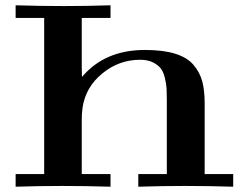

<svg xmlns="http://www.w3.org/2000/svg" viewBox="-20 -706 941 726"><path d="M39.1 0V-47.9H147V-638.2H39.1V-686Q129.9 -683.1 222.2 -683.1Q310.1 -683.1 397.9 -686V-638.2H289.1V-450.2L290 -415Q376 -517.1 527.8 -517.1Q596.7 -517.1 642.3 -502.9Q688 -488.8 711.9 -460.4Q735.8 -432.1 744.9 -397.9Q753.9 -363.8 753.9 -314.9V-47.9H861.8V0Q770 -2.9 679.2 -2.9Q592.3 -2.9 502.9 0V-47.9H610.8V-328.1Q610.8 -354 609.9 -371.1Q608.9 -388.2 603.5 -411.1Q598.1 -434.1 587.6 -447.5Q577.1 -460.9 557.6 -470.5Q538.1 -480 509.8 -480Q429.7 -480 366.5 -428Q303.2 -376 292 -297.9Q289.1 -275.9 289.1 -252.9V-47.9H397.9V0Q306.2 -2.9 214.8 -2.9Q127.9 -2.9 39.1 0Z"/></svg>

Font: CMU Serif
Style: Bold
Weight: 700
Version: Version 0.7.0